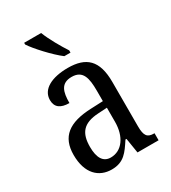

<svg xmlns="http://www.w3.org/2000/svg" viewBox="-189 -863 864 970"><g transform="rotate(-30 243.5 -378.0)"><path d="M251 -606H287V-619C262 -657 225 -721 208 -766H109V-756C131 -721 203 -642 251 -606ZM173 10C245 10 271 -31 308 -87H314L328 0H451V-41H448C410 -41 396 -57 396 -113V-372C396 -499 342 -546 236 -546C143 -546 77 -513 77 -450C77 -408 104 -388 155 -388C155 -452 167 -497 230 -497C295 -497 306 -447 306 -373V-312L236 -309C105 -304 42 -256 42 -150C42 -41 99 10 173 10ZM199 -45C154 -45 134 -82 134 -144C134 -223 164 -265 256 -270L307 -273V-191C307 -106 265 -45 199 -45Z"/></g></svg>

Font: Noto Serif Lao Condensed
Style: Regular
Weight: 400
Width: 3
Designer: Monotype Design Team
Foundry: Monotype Imaging Inc.
Version: Version 2.003